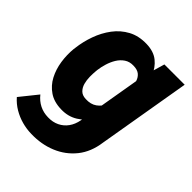

<svg xmlns="http://www.w3.org/2000/svg" viewBox="-221 -659 987 987"><g transform="rotate(45 273.0 -165.0)"><path d="M406.2 -528.3H553.7L467.3 -21Q457 55.2 415.8 106.7Q374.5 158.2 312 184.1Q249.5 210 175.3 208Q140.1 207.5 106.2 198.2Q72.3 189 42 171.1Q11.7 153.3 -11.7 126.5L64.5 31.7Q85.4 58.1 113.5 72.3Q141.6 86.4 175.3 86.9Q210 87.9 237.1 74.7Q264.2 61.5 281.7 37.1Q299.3 12.7 305.7 -21.5L372.1 -411.6ZM20.5 -254.4 22 -264.6Q27.8 -314.5 45.4 -363.8Q63 -413.1 93 -453.1Q123 -493.2 166.3 -516.4Q209.5 -539.6 267.1 -538.1Q320.3 -536.6 352.3 -510.7Q384.3 -484.9 400.4 -444.3Q416.5 -403.8 421.4 -357.2Q426.3 -310.5 424.8 -267.6L423.8 -254.9Q416 -212.4 398.2 -165.5Q380.4 -118.7 352.3 -78.1Q324.2 -37.6 284.9 -12.9Q245.6 11.7 194.8 10.3Q141.6 9.3 106 -14.9Q70.3 -39.1 50 -77.9Q29.8 -116.7 22.9 -162.8Q16.1 -209 20.5 -254.4ZM182.6 -264.6 181.6 -254.4Q179.7 -235.4 179.9 -212.2Q180.2 -189 186 -167.5Q191.9 -146 206.1 -131.8Q220.2 -117.7 245.6 -116.7Q283.2 -114.7 307.6 -132.3Q332 -149.9 345.2 -179Q358.4 -208 362.3 -240.7L366.7 -279.8Q369.1 -301.8 369.4 -324.5Q369.6 -347.2 363.5 -366.7Q357.4 -386.2 342.3 -398.7Q327.1 -411.1 298.8 -411.6Q270 -412.6 249.3 -398.7Q228.5 -384.8 214.8 -362.3Q201.2 -339.8 193.4 -314Q185.5 -288.1 182.6 -264.6Z"/></g></svg>

Font: Roboto Black
Style: Italic
Weight: 900
Italic angle: -12°
Designer: Christian Robertson
Foundry: Google
Version: Version 3.0; 2020